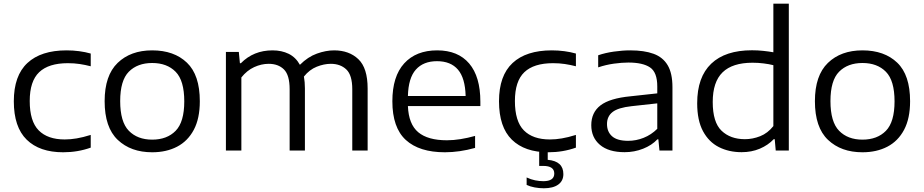

<svg xmlns="http://www.w3.org/2000/svg" viewBox="-20 -828 5082 1056"><path d="M327.5 9.5Q197.5 9.5 126.8 -59.8Q56 -129 56 -271Q56 -412 130.8 -481.5Q205.5 -551 346.5 -551Q381.5 -551 415.5 -546.5Q449.5 -542 479 -533.5V-463.5Q448 -471.5 417.8 -476Q387.5 -480.5 353 -480.5Q247.5 -480.5 195.5 -431Q143.5 -381.5 143.5 -272.5Q143.5 -161 192.8 -111Q242 -61 336 -61Q367.5 -61 401.8 -66.8Q436 -72.5 479 -86V-16Q407.5 9.5 327.5 9.5Z M817 9.5Q699.5 9.5 627.5 -58.8Q555.5 -127 555.5 -271.5Q555.5 -413 627 -482Q698.5 -551 817 -551Q937.5 -551 1008.2 -483.2Q1079 -415.5 1079 -271.5Q1079 -176.5 1046 -114.2Q1013 -52 954 -21.2Q895 9.5 817 9.5ZM817 -60Q898.5 -60 946 -108.5Q993.5 -157 993.5 -270.5Q993.5 -385 946 -433.2Q898.5 -481.5 817 -481.5Q736 -481.5 688.5 -433.5Q641 -385.5 641 -272Q641 -157.5 688.5 -108.8Q736 -60 817 -60Z M1222.5 0V-542.5H1293.5L1299.5 -480.5H1305Q1374.5 -551 1479 -551Q1529 -551 1567.8 -532Q1606.5 -513 1629.5 -471.5Q1673.5 -515.5 1723 -533.2Q1772.5 -551 1817.5 -551Q1900 -551 1951 -502.5Q2002 -454 2002 -341V0H1917.5V-337Q1917.5 -415 1884.8 -446Q1852 -477 1799.5 -477Q1762 -477 1722 -461Q1682 -445 1651.5 -407Q1657 -377.5 1657 -342V0H1573V-337Q1573 -415 1541.8 -446Q1510.5 -477 1458 -477Q1417.5 -477 1377.8 -458.8Q1338 -440.5 1307.5 -402V0Z M2427 9.5Q2286 9.5 2212 -58.2Q2138 -126 2138 -271Q2138 -408 2203.2 -479.5Q2268.5 -551 2384.5 -551Q2499 -551 2560.5 -478.8Q2622 -406.5 2622 -268.5V-244.5H2223.5Q2227.5 -145 2280.2 -100.8Q2333 -56.5 2438 -56.5Q2474 -56.5 2513 -62.8Q2552 -69 2593 -80.5V-14.5Q2507 9.5 2427 9.5ZM2383.5 -491.5Q2308.5 -491.5 2267.2 -445.2Q2226 -399 2223.5 -300H2541Q2538.5 -398.5 2498.8 -445Q2459 -491.5 2383.5 -491.5Z M2996 9.5Q2866 9.5 2795.2 -59.8Q2724.5 -129 2724.5 -271Q2724.5 -412 2799.2 -481.5Q2874 -551 3015 -551Q3050 -551 3084 -546.5Q3118 -542 3147.5 -533.5V-463.5Q3116.5 -471.5 3086.2 -476Q3056 -480.5 3021.5 -480.5Q2916 -480.5 2864 -431Q2812 -381.5 2812 -272.5Q2812 -161 2861.2 -111Q2910.5 -61 3004.5 -61Q3036 -61 3070.2 -66.8Q3104.5 -72.5 3147.5 -86V-16Q3076 9.5 2996 9.5ZM2971 207.5Q2946 207.5 2920.5 202.8Q2895 198 2876.5 189V148Q2899.5 159 2923.2 163.8Q2947 168.5 2968 168.5Q3028.5 168.5 3028.5 126.5Q3028.5 84.5 2967.5 84.5H2945.5V-10H2992.5V51Q3078.5 58.5 3078.5 129.5Q3078.5 167 3050.2 187.2Q3022 207.5 2971 207.5Z M3415.5 9Q3327 9 3279.5 -31.5Q3232 -72 3232 -139.5Q3232 -209.5 3282.8 -248.5Q3333.5 -287.5 3448.5 -298.5L3595 -314.5V-352.5Q3595 -430.5 3555.2 -457.2Q3515.5 -484 3436 -484Q3401 -484 3357 -478Q3313 -472 3270 -457.5V-524Q3309 -537.5 3356.2 -544.2Q3403.5 -551 3446.5 -551Q3523 -551 3574.5 -532.2Q3626 -513.5 3652.2 -469.2Q3678.5 -425 3678.5 -348V0H3607L3601 -61.5H3595.5Q3565 -29 3517 -10Q3469 9 3415.5 9ZM3318.5 -146Q3318.5 -103 3346.8 -78.2Q3375 -53.5 3435 -53.5Q3478.5 -53.5 3520 -70Q3561.5 -86.5 3595 -119.5V-259.5L3453.5 -244Q3380 -236 3349.2 -212Q3318.5 -188 3318.5 -146Z M4059 9Q3989 9 3933.8 -19Q3878.5 -47 3846.5 -106.5Q3814.5 -166 3814.5 -260Q3814.5 -404 3891.8 -477.8Q3969 -551.5 4116 -551.5Q4148 -551.5 4178.2 -548.2Q4208.5 -545 4233.5 -540.5V-808H4318.5V0H4246.5L4241 -62.5H4235.5Q4204.5 -29.5 4159 -10.2Q4113.5 9 4059 9ZM4077 -62.5Q4119.5 -62.5 4160.8 -78.8Q4202 -95 4233.5 -134.5V-469.5Q4210 -475.5 4180 -479.2Q4150 -483 4119 -483Q4008.5 -483 3954.2 -430.2Q3900 -377.5 3900 -267Q3900 -155.5 3948.5 -109Q3997 -62.5 4077 -62.5Z M4723.5 9.5Q4606 9.5 4534 -58.8Q4462 -127 4462 -271.5Q4462 -413 4533.5 -482Q4605 -551 4723.5 -551Q4844 -551 4914.8 -483.2Q4985.5 -415.5 4985.5 -271.5Q4985.5 -176.5 4952.5 -114.2Q4919.5 -52 4860.5 -21.2Q4801.5 9.5 4723.5 9.5ZM4723.5 -60Q4805 -60 4852.5 -108.5Q4900 -157 4900 -270.5Q4900 -385 4852.5 -433.2Q4805 -481.5 4723.5 -481.5Q4642.5 -481.5 4595 -433.5Q4547.5 -385.5 4547.5 -272Q4547.5 -157.5 4595 -108.8Q4642.5 -60 4723.5 -60Z"/></svg>

Font: Encode Sans Expanded Expanded
Style: Regular
Weight: 400
Width: 7
Designer: Multiple Designers
Foundry: Impallari Type
Version: Version 3.000; ttfautohint (v1.8.3) -l 8 -r 50 -G 200 -x 14 